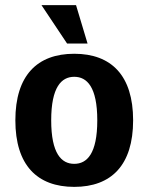

<svg xmlns="http://www.w3.org/2000/svg" viewBox="-20 -720 580 750"><path d="M360 -250C360 -120 320 -80 270 -80C220 -80 180 -120 180 -250C180 -380 220 -420 270 -420C320 -420 360 -380 360 -250ZM500 -250C500 -425 415 -510 270 -510C125 -510 40 -425 40 -250C40 -75 125 10 270 10C415 10 500 -75 500 -250ZM142 -700 242 -550H322L277 -700Z"/></svg>

Font: Scada
Style: Bold
Weight: 700
Designer: Jovanny Lemonad
Foundry: Jovanny Lemonad
Version: Version 3.005